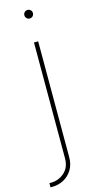

<svg xmlns="http://www.w3.org/2000/svg" viewBox="-154 -752 506 994"><g transform="rotate(-15 98.5 -255.0)"><path d="M96.2 -542.5H118.7V79.1Q118.7 117.7 101.3 145.8Q84 173.8 55.7 189Q27.3 204.1 -6.3 204.1H-15.1V181.6H-6.3Q34.2 181.6 65.2 154.3Q96.2 127 96.2 79.1ZM107.4 -668Q98.1 -668 91.3 -674.8Q84.5 -681.6 84.5 -691.4Q84.5 -700.7 91.3 -707.3Q98.1 -713.9 107.4 -713.9Q117.2 -713.9 123.8 -707.3Q130.4 -700.7 130.4 -691.4Q130.4 -681.6 123.8 -674.8Q117.2 -668 107.4 -668Z"/></g></svg>

Font: Inter 16pt Thin
Style: Regular
Weight: 250
Version: Version 4.001;git-66647c0bb